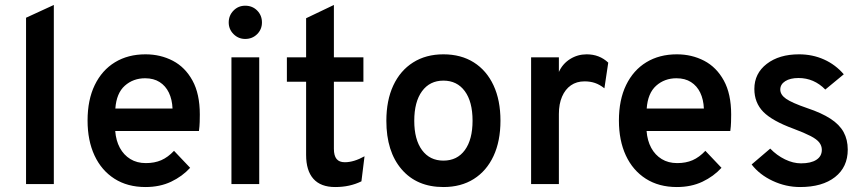

<svg xmlns="http://www.w3.org/2000/svg" viewBox="-20 -742 3489 774"><path d="M85 0V-670.5L197 -722V0Z M566.5 12Q494 12 441.5 -21.5Q389 -55 361 -115.2Q333 -175.5 333 -256Q333 -339.5 362 -399.2Q391 -459 443.5 -491Q496 -523 566.5 -523Q627 -523 676.8 -497Q726.5 -471 756 -417.2Q785.5 -363.5 785.5 -280.5Q785.5 -267.5 785 -249.8Q784.5 -232 782 -214H444.5Q447.5 -175 463.2 -146Q479 -117 505.5 -100.8Q532 -84.5 568 -84.5Q603 -84.5 630 -96.2Q657 -108 681.5 -134L746.5 -65.5Q715 -31 669.8 -9.5Q624.5 12 566.5 12ZM445 -304.5H675.5Q674 -341 660.8 -368.5Q647.5 -396 623.5 -411.2Q599.5 -426.5 565 -426.5Q517 -426.5 483.2 -396.5Q449.5 -366.5 445 -304.5Z M913 0V-511H1025V0ZM968.5 -585Q941 -585 921.5 -604.5Q902 -624 902 -651.5Q902 -679.5 921.2 -699.2Q940.5 -719 968.5 -719Q997.5 -719 1016.8 -699.5Q1036 -680 1036 -651.5Q1036 -623.5 1016.5 -604.2Q997 -585 968.5 -585Z M1331 12Q1273 12 1243.5 -21Q1214 -54 1214 -117.5V-412.5H1136.5V-511H1214V-668.5L1326 -722V-511H1445V-412.5H1326V-142Q1326 -114.5 1336.8 -101.2Q1347.5 -88 1370 -88Q1406.5 -88 1449.5 -112L1437 -11Q1413.5 0.5 1387.5 6.2Q1361.5 12 1331 12Z M1767.5 12Q1660.5 12 1599 -59.5Q1537.5 -131 1537.5 -255Q1537.5 -337.5 1565.5 -397.5Q1593.5 -457.5 1645.2 -490.2Q1697 -523 1767.5 -523Q1838.5 -523 1890 -490.5Q1941.5 -458 1969.5 -398Q1997.5 -338 1997.5 -255.5Q1997.5 -173 1969.5 -113Q1941.5 -53 1890 -20.5Q1838.5 12 1767.5 12ZM1767.5 -94.5Q1823 -94.5 1854 -137Q1885 -179.5 1885 -255.5Q1885 -332 1853.8 -374.5Q1822.5 -417 1767.5 -417Q1712.5 -417 1681.2 -374.2Q1650 -331.5 1650 -255Q1650 -179.5 1681.2 -137Q1712.5 -94.5 1767.5 -94.5Z M2121 0V-511H2233V-452Q2248 -485 2278.2 -504Q2308.5 -523 2345 -523Q2396.5 -523 2432 -489.5L2416.5 -386Q2397.5 -401 2378.5 -407.5Q2359.5 -414 2336.5 -414Q2304.5 -414 2281.5 -398Q2258.5 -382 2245.8 -352.5Q2233 -323 2233 -282.5V0Z M2708.5 12Q2636 12 2583.5 -21.5Q2531 -55 2503 -115.2Q2475 -175.5 2475 -256Q2475 -339.5 2504 -399.2Q2533 -459 2585.5 -491Q2638 -523 2708.5 -523Q2769 -523 2818.8 -497Q2868.5 -471 2898 -417.2Q2927.5 -363.5 2927.5 -280.5Q2927.5 -267.5 2927 -249.8Q2926.5 -232 2924 -214H2586.5Q2589.5 -175 2605.2 -146Q2621 -117 2647.5 -100.8Q2674 -84.5 2710 -84.5Q2745 -84.5 2772 -96.2Q2799 -108 2823.5 -134L2888.5 -65.5Q2857 -31 2811.8 -9.5Q2766.5 12 2708.5 12ZM2587 -304.5H2817.5Q2816 -341 2802.8 -368.5Q2789.5 -396 2765.5 -411.2Q2741.5 -426.5 2707 -426.5Q2659 -426.5 2625.2 -396.5Q2591.5 -366.5 2587 -304.5Z M3205.5 12Q3148 12 3095 -12.8Q3042 -37.5 3010 -79L3085 -143Q3111.5 -115.5 3144.5 -99.5Q3177.5 -83.5 3209 -83.5Q3249 -83.5 3271 -97.8Q3293 -112 3293 -138Q3293 -154 3283 -167.2Q3273 -180.5 3248 -193.5Q3223 -206.5 3179 -223Q3093 -254.5 3057 -291.2Q3021 -328 3021 -383.5Q3021 -446 3071 -484.5Q3121 -523 3201 -523Q3255.5 -523 3301.8 -502.2Q3348 -481.5 3381.5 -442.5L3307 -381Q3261.5 -427.5 3199 -427.5Q3165.5 -427.5 3145.5 -414.8Q3125.5 -402 3125.5 -381Q3125.5 -360 3148.8 -343.8Q3172 -327.5 3234.5 -306Q3291.5 -287 3327.8 -263.5Q3364 -240 3380.8 -209.5Q3397.5 -179 3397.5 -139Q3397.5 -68.5 3346.2 -28.2Q3295 12 3205.5 12Z"/></svg>

Font: Overpass SemiBold
Style: Regular
Weight: 600
Designer: Delve Withrington, Dave Bailey, Thomas Jockin
Foundry: Delve Fonts LLC
Version: Version 4.000